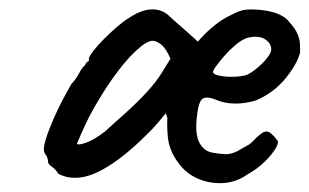

<svg xmlns="http://www.w3.org/2000/svg" viewBox="-20 -409 675 419"><path d="M107 -30Q102 -39 93.5 -45Q85 -51 85 -55Q85 -59 83.5 -64Q82 -69 78 -74Q73 -81 79 -102Q85 -123 99.5 -155.5Q114 -188 136 -226Q145 -235 152.5 -249Q160 -263 165 -266Q166 -269 168.5 -272Q171 -275 174 -276V-281Q175 -287 184.5 -299Q194 -311 207.5 -324.5Q221 -338 235.5 -350.5Q250 -363 260 -369Q278 -381 293 -385.5Q308 -390 321 -388Q334 -386 345 -378Q349 -374 358 -366Q367 -358 378.5 -348Q390 -338 400 -329L434 -298L416 -247Q411 -222 403 -203Q395 -184 387 -163L367 -105L357 -124Q354 -130 348.5 -143.5Q343 -157 342 -162Q338 -157 327 -144Q316 -131 310 -125Q263 -77 224.5 -51.5Q186 -26 157.5 -22Q129 -18 107 -30ZM148 -96Q149 -91 167.5 -97.5Q186 -104 209 -122Q231 -142 254.5 -163Q278 -184 299 -206.5Q320 -229 333 -250L352 -281Q342 -304 331.5 -312Q321 -320 313 -320Q300 -320 276 -297.5Q252 -275 225.5 -237.5Q199 -200 175 -155Q165 -135 156.5 -115.5Q148 -96 148 -96ZM521 -29Q496 -11 466.5 -9.5Q437 -8 411 -19.5Q385 -31 369 -54Q350 -79 346.5 -108Q343 -137 347 -181Q350 -221 372 -261Q394 -301 425 -332.5Q456 -364 486 -377Q504 -387 518 -388Q532 -389 552 -387Q576 -384 590.5 -377Q605 -370 612 -360Q624 -347 629 -335.5Q634 -324 634.5 -314Q635 -304 635 -295Q629 -270 603.5 -238.5Q578 -207 539 -190Q517 -183 493 -183Q469 -183 447 -193Q427 -200 419.5 -191Q412 -182 409 -148Q406 -113 416 -96Q426 -79 443 -76Q460 -73 471.5 -72.5Q483 -72 498 -79Q513 -88 519 -91Q525 -94 529 -98Q533 -102 541 -110Q548 -116 552.5 -119Q557 -122 562 -122Q567 -122 573.5 -116Q580 -110 584 -104Q590 -100 582 -86Q574 -72 557.5 -56Q541 -40 521 -29ZM517 -245Q527 -249 540 -259.5Q553 -270 562.5 -282Q572 -294 572 -301Q572 -314 559 -323Q546 -332 522 -327Q510 -324 496.5 -313Q483 -302 471 -288.5Q459 -275 451.5 -264.5Q444 -254 445 -251Q447 -246 460.5 -243.5Q474 -241 490 -241.5Q506 -242 517 -245Z"/></svg>

Font: Caveat Medium
Style: Regular
Weight: 500
Designer: Pablo Impallari
Foundry: Pablo Impallari
Version: Version 2.000